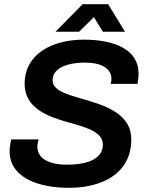

<svg xmlns="http://www.w3.org/2000/svg" viewBox="-20 -888 707 920"><path d="M246 -736H359L430 -806L473 -736H579L498 -868H376ZM312 12C459 12 609 -50 609 -220C609 -346 479 -384 372 -415C296 -437 232 -455 232 -504C232 -558 294 -588 389 -588C466 -588 514 -559 514 -511C514 -507 514 -500 510 -486H639C643 -510 644 -524 644 -536C644 -649 531 -698 382 -698C229 -698 98 -629 98 -486C98 -369 210 -329 310 -301C395 -277 473 -256 473 -195C473 -138 420 -99 301 -99C212 -99 159 -130 159 -185C159 -196 163 -212 165 -220H34C30 -205 26 -181 26 -163C26 -43 152 12 312 12Z"/></svg>

Font: Archivo SemiBold
Style: Italic
Weight: 600
Italic angle: -10°
Designer: Hector Gatti
Foundry: Omnibus-Type
Version: Version 2.001